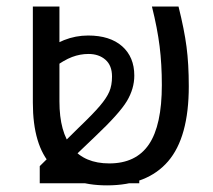

<svg xmlns="http://www.w3.org/2000/svg" viewBox="-20 -555 649 585"><path d="M306.2 9.8Q193.4 9.8 136.7 -51.3Q80.1 -112.3 80.1 -242.2V-535.2H161.1V-246.1Q161.1 -152.3 199.7 -104.7Q238.3 -57.1 313 -57.1Q394.5 -57.1 433.8 -115.2Q473.1 -173.3 473.1 -295.9Q473.1 -359.4 466.3 -414.1Q459.5 -468.8 442.9 -535.2H523.9Q541.5 -464.8 548.3 -412.6Q555.2 -360.4 555.2 -292Q555.2 -136.7 492.2 -63.5Q429.2 9.8 306.2 9.8ZM404.3 3.4H101.1V-48.8L218.8 -165Q263.7 -208 284.2 -232.2Q304.7 -256.3 313 -275.6Q321.3 -294.9 321.3 -321.8Q321.3 -355.5 301.3 -373Q281.2 -390.6 249.5 -390.6Q224.1 -390.6 199.5 -381.3Q174.8 -372.1 139.6 -346.2L106.9 -390.6Q172.4 -446.8 248.5 -446.8Q314.9 -446.8 352.1 -414.1Q389.2 -381.3 389.2 -324.7Q389.2 -284.7 366.5 -246.8Q343.8 -209 270 -139.2L183.1 -56.2H404.3Z"/></svg>

Font: Open Sans ACDW
Style: acdw
Weight: 400
Foundry: Ascender Corporation
Version: Version 1.10